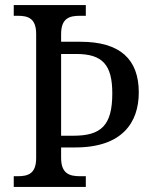

<svg xmlns="http://www.w3.org/2000/svg" viewBox="-20 -734 601 754"><path d="M34 0H317V-42H294C253 -42 220 -52 220 -114V-155H276C459 -155 525 -252 525 -371C525 -501 452 -570 296 -570H220V-600C220 -663 253 -672 294 -672H317V-714H34V-672H50C89 -672 122 -663 122 -601V-113C122 -51 89 -42 50 -42H34ZM268 -201H220V-522H280C383 -522 421 -479 421 -367C421 -240 376 -201 268 -201Z"/></svg>

Font: Noto Serif Thai SemiCondensed
Style: Regular
Weight: 400
Width: 4
Designer: Monotype Design Team
Foundry: Monotype Imaging Inc.
Version: Version 2.002